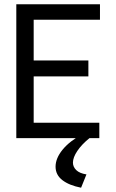

<svg xmlns="http://www.w3.org/2000/svg" viewBox="-20 -644 540 895"><path d="M56 0V-624H446V-552H137V-362H392V-288H137V-72H443V0ZM383 169 358 231Q302 220 270.5 195.5Q239 171 239 133Q239 94 271.5 54Q304 14 366 -20L397 0Q361 29 340.5 59.5Q320 90 320 114Q320 134 335.5 149Q351 164 383 169Z"/></svg>

Font: Inconsolata Medium
Style: Regular
Weight: 500
Monospace: yes
Designer: Raph Levien, Cyreal, Brenton Simpson
Foundry: Raph Levien, Cyreal, Google
Version: Version 3.001; ttfautohint (v1.8.2.53-6de2)